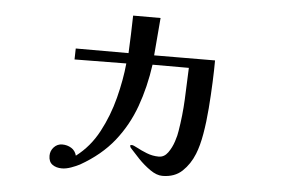

<svg xmlns="http://www.w3.org/2000/svg" viewBox="-46 -622 1092 732"><g transform="rotate(5 500.0 -256.0)"><path d="M761 -415Q761 -380 759 -331.5Q757 -283 753 -231Q749 -179 741 -132.5Q733 -86 720 -54Q704 -14 675 13.5Q646 41 599 41Q577 41 552 23.5Q527 6 505.5 -16.5Q484 -39 470 -55Q469 -57 468 -59Q467 -61 467 -63Q467 -66 473 -66Q479 -66 494.5 -57.5Q510 -49 532.5 -40Q555 -31 579 -31Q600 -31 614 -50.5Q628 -70 636 -94.5Q644 -119 646 -135Q656 -195 659 -256Q662 -317 664 -378H525Q513 -292 486 -217Q459 -142 410.5 -81Q362 -20 283 25Q270 32 250.5 39Q231 46 215 46Q193 46 178.5 35.5Q164 25 164 2Q164 -17 177 -31Q190 -45 209 -45Q228 -45 243.5 -35.5Q259 -26 264 -7Q317 -47 350 -109Q383 -171 401 -241Q419 -311 425 -374L227 -372L228 -414H430Q432 -450 433 -486Q434 -522 435 -558H540L528 -414Q587 -414 645 -414.5Q703 -415 761 -415Z"/></g></svg>

Font: Kaisei Decol
Style: Bold
Weight: 700
Designer: Font-Kai, 金井和夫
Foundry: KAZUO KANAI
Version: Version 5.003